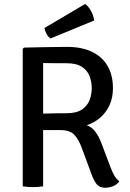

<svg xmlns="http://www.w3.org/2000/svg" viewBox="-20 -918 639 946"><path d="M536.5 -483.5Q536.5 -437 519.8 -400.2Q503 -363.5 473.8 -338.2Q444.5 -313 407.5 -301Q432 -292.5 449.5 -269.2Q467 -246 478 -217L523.5 -96.5Q535 -66 544.8 -50.5Q554.5 -35 568 -24.5Q558 -9.5 538 -1.2Q518 7 499.5 7Q471 7 457.5 -9Q444 -25 432.5 -55.5L381 -194Q368 -229.5 346.8 -253.2Q325.5 -277 278 -277H151V-356.5Q173 -357.5 201.8 -358.5Q230.5 -359.5 258.5 -359.8Q286.5 -360 307 -360Q357 -360 384 -378.5Q411 -397 421.5 -425.2Q432 -453.5 432 -483.5Q432 -514 421.5 -542.2Q411 -570.5 384 -588.5Q357 -606.5 307 -606.5Q292 -606.5 271.8 -606.5Q251.5 -606.5 230.5 -606.8Q209.5 -607 192.5 -607.5V0Q181 2 167.5 3Q154 4 141.5 4Q130.5 4 117 3Q103.5 2 92 0V-677.5L98.5 -683.5Q154.5 -684.5 207.8 -685.8Q261 -687 311.5 -687Q381 -687 431.5 -663.5Q482 -640 509.2 -594.5Q536.5 -549 536.5 -483.5ZM399.5 -898.5Q414.5 -888.5 427.8 -865Q441 -841.5 444 -817L229 -728.5Q217 -736 209 -751.5Q201 -767 199 -780Z"/></svg>

Font: Signika Negative Light
Style: Regular
Weight: 400
Version: Version 2.001